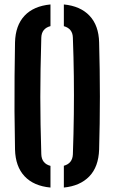

<svg xmlns="http://www.w3.org/2000/svg" viewBox="-20 -827 508 854"><path d="M46.8 -162Q45 -250.8 44.5 -331.7Q44 -412.7 44.8 -488.8Q45.5 -564.9 46.8 -638.4Q48.7 -713.8 89.1 -757Q129.5 -800.1 204.5 -807.2V-710.8Q164.7 -700.3 163.7 -659.1Q161.4 -583.1 160.4 -518.9Q159.3 -454.8 159.3 -395.3Q159.3 -335.9 160.4 -274.3Q161.4 -212.7 163.7 -141.7Q164.7 -99.7 204.5 -89.2V7.2Q129.9 0.3 89.3 -43Q48.7 -86.3 46.8 -162ZM264 7.2V-89.7Q302 -100 304.1 -139.8Q307.4 -232.5 308.4 -318.4Q309.5 -404.3 308.4 -488.3Q307.4 -572.4 304.1 -659.6Q303.1 -699.7 264 -710.6V-807.2Q337.6 -800.1 378.3 -757Q419.1 -713.8 420.9 -638.4Q422.5 -579 423.4 -518.6Q424.3 -458.3 424.3 -398.1Q424.3 -338 423.4 -278.7Q422.5 -219.4 420.9 -162Q418.3 -84.8 377.2 -42.4Q336.1 0.1 264 7.2Z"/></svg>

Font: Big Shoulders Stencil Text Thin
Style: Regular
Weight: 100
Designer: Patric King
Foundry: XO Type Co
Version: Version 2.001